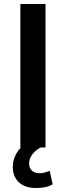

<svg xmlns="http://www.w3.org/2000/svg" viewBox="-20 -739 328 962"><path d="M82 0V-719H208V0ZM160 203Q106 203 75 174.5Q44 146 44 98Q44 54 71.5 16Q99 -22 144 -44L183 0Q168 8 155 20Q142 32 134 47Q126 62 126 80Q126 104 140.5 116.5Q155 129 177 129Q191 129 203.5 125.5Q216 122 229 117L244 185Q225 195 205 199Q185 203 160 203Z"/></svg>

Font: Nunitoga
Style: Bold
Weight: 700
Designer: Vernon Adams
Foundry: Vernon Adams
Version: Version 1.0